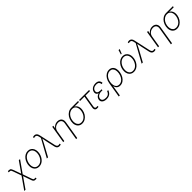

<svg xmlns="http://www.w3.org/2000/svg" viewBox="618 -3069 5588 5588"><g transform="rotate(-45 3411.5 -275.5)"><path d="M-19.5 204.1 258.8 -193.8H283.7L384.3 96.2Q395.5 127 404.5 141.1Q413.6 155.3 428.2 158.9Q442.9 162.6 471.2 162.6H492.2L485.4 204.1H466.8Q430.7 204.1 408.7 197.8Q386.7 191.4 372.8 172.4Q358.9 153.3 345.7 115.2L262.2 -127.4L31.2 204.1ZM249.5 -155.8 151.4 -431.6Q140.1 -463.4 131.1 -477.8Q122.1 -492.2 107.7 -496.1Q93.3 -500 64.9 -500H43.9L51.3 -542H69.8Q106 -542 127.2 -535.6Q148.4 -529.3 162.1 -509.8Q175.8 -490.2 189.9 -451.2L273.4 -216.3L501 -541H551.3L280.3 -155.8Z M790 11.2Q730.5 11.2 686.8 -16.6Q643.1 -44.4 619.1 -94.2Q595.2 -144 595.2 -209.5Q595.2 -272.5 615.5 -332.8Q635.7 -393.1 673.3 -441.9Q710.9 -490.7 762.7 -519.8Q814.5 -548.8 877 -548.8Q936.5 -548.8 980 -520.8Q1023.4 -492.7 1047.4 -443.1Q1071.3 -393.6 1071.3 -328.1Q1071.3 -265.1 1050.8 -204.6Q1030.3 -144 992.9 -95.2Q955.6 -46.4 903.8 -17.6Q852.1 11.2 790 11.2ZM791 -29.8Q844.2 -29.8 887.7 -55.9Q931.2 -82 962.4 -125.5Q993.7 -168.9 1010.5 -221.4Q1027.3 -273.9 1027.3 -327.1Q1027.3 -379.9 1009.5 -420.7Q991.7 -461.4 958 -484.6Q924.3 -507.8 876 -507.8Q824.2 -507.8 781 -482.4Q737.8 -457 706.1 -414.1Q674.3 -371.1 656.7 -318.1Q639.2 -265.1 639.2 -210Q639.2 -130.9 679 -80.3Q718.8 -29.8 791 -29.8Z M1113.8 0 1415.5 -546.4 1402.3 -608.9Q1394.5 -646.5 1379.2 -666.7Q1363.8 -687 1340.6 -691.9Q1317.4 -696.8 1285.2 -688L1271.5 -686L1267.1 -724.6Q1281.2 -729.5 1295.4 -732.4Q1309.6 -735.4 1325.7 -735.4Q1356.4 -735.4 1379.9 -723.4Q1403.3 -711.4 1419.2 -687Q1435.1 -662.6 1443.4 -624.5L1554.2 -119.1Q1563 -81.1 1577.9 -60.8Q1592.8 -40.5 1615.7 -35.6Q1638.7 -30.8 1670.4 -39.6L1683.6 -41.5L1688 -2.9Q1674.3 2 1659.4 4.9Q1644.5 7.8 1628.4 7.8Q1597.7 7.8 1575 -4.4Q1552.2 -16.6 1536.9 -41Q1521.5 -65.4 1513.7 -103L1458 -357.4Q1448.7 -399.9 1441.9 -441.4Q1435.1 -482.9 1427.2 -523.9H1441.4Q1420.9 -482.9 1400.4 -441.4Q1379.9 -399.9 1357.4 -357.4L1162.6 0Z M1889.6 -348.6 1832 0H1788.1L1877.4 -541H1920.4L1900.4 -418.9H1891.6Q1912.6 -463.9 1944.1 -492.4Q1975.6 -521 2013.9 -534.7Q2052.2 -548.3 2093.3 -548.3Q2148.9 -548.3 2188 -525.1Q2227.1 -502 2244.6 -458.7Q2262.2 -415.5 2252 -355L2159.7 204.1H2115.2L2207.5 -352.5Q2219.7 -423.3 2186.5 -465.3Q2153.3 -507.3 2085 -507.3Q2038.6 -507.3 1996.8 -487.5Q1955.1 -467.8 1926.3 -432.1Q1897.5 -396.5 1889.6 -348.6Z M2565.9 11.2Q2498 11.2 2451.2 -24.4Q2404.3 -60.1 2384.8 -122.6Q2365.2 -185.1 2378.4 -265.6Q2391.6 -346.7 2432.1 -408.7Q2472.7 -470.7 2531 -505.9Q2589.4 -541 2657.2 -541H2941.4L2934.6 -501H2711.4L2653.3 -500Q2596.7 -500 2548.3 -469.2Q2500 -438.5 2467 -385.7Q2434.1 -333 2422.9 -266.1Q2411.6 -198.7 2425.5 -145.3Q2439.5 -91.8 2476.3 -60.8Q2513.2 -29.8 2569.8 -29.8Q2627 -29.8 2675 -60.5Q2723.1 -91.3 2756.1 -145Q2789.1 -198.7 2800.3 -266.1Q2811.5 -333 2797.4 -386Q2783.2 -439 2746.3 -469.5Q2709.5 -500 2653.3 -500L2653.8 -521Q2704.1 -521 2743.9 -502.9Q2783.7 -484.9 2809.3 -450.9Q2835 -417 2844.5 -369.1Q2854 -321.3 2844.2 -261.7Q2831.1 -183.1 2790.8 -121.3Q2750.5 -59.6 2692.1 -24.2Q2633.8 11.2 2565.9 11.2Z M3202.6 3.4Q3143.1 10.7 3115 -21.5Q3086.9 -53.7 3096.7 -112.3L3161.1 -500H2977.5L2984.4 -541H3394.5L3387.7 -500H3205.1L3141.1 -114.7Q3134.3 -71.8 3151.4 -51.5Q3168.5 -31.2 3208.5 -37.1Q3214.8 -37.6 3222.7 -38.8Q3230.5 -40 3237.8 -41L3239.3 -2Q3231 0 3221.7 1.5Q3212.4 2.9 3202.6 3.4Z M3568.8 9.8Q3507.8 9.8 3465.8 -9.8Q3423.8 -29.3 3404.5 -63.5Q3385.3 -97.7 3392.6 -142.1Q3397.9 -174.3 3415 -200.9Q3432.1 -227.5 3460.7 -247.1Q3489.3 -266.6 3528.1 -277.3Q3566.9 -288.1 3615.7 -288.1H3664.6L3660.2 -259.3H3604.5Q3562.5 -259.3 3526.9 -244.9Q3491.2 -230.5 3468.3 -204.6Q3445.3 -178.7 3439 -143.6Q3430.7 -93.3 3468 -62.3Q3505.4 -31.2 3576.7 -31.2Q3625 -31.2 3656.7 -45.4Q3688.5 -59.6 3708.7 -86.2Q3729 -112.8 3742.7 -149.9L3784.7 -142.1Q3768.6 -96.2 3740.5 -62Q3712.4 -27.8 3670.2 -9Q3627.9 9.8 3568.8 9.8ZM3611.8 -265.1Q3563 -265.1 3529.5 -274.7Q3496.1 -284.2 3476.6 -301.5Q3457 -318.8 3450.2 -343.3Q3443.4 -367.7 3448.2 -397.5Q3456.5 -443.4 3485.4 -477.3Q3514.2 -511.2 3559.1 -529.5Q3604 -547.9 3660.6 -547.9Q3712.4 -547.9 3745.8 -532Q3779.3 -516.1 3796.6 -485.8Q3814 -455.6 3817.4 -412.1L3772.9 -402.8Q3769.5 -455.1 3741.2 -481.4Q3712.9 -507.8 3654.3 -507.8Q3588.4 -507.8 3544.9 -477.8Q3501.5 -447.8 3493.2 -397.5Q3485.4 -350.6 3515.4 -324.5Q3545.4 -298.3 3610.8 -298.3H3666.5L3661.1 -265.1Z M3869.6 204.1 3948.2 -269.5Q3961.4 -351.6 3999.5 -414.3Q4037.6 -477.1 4093.8 -512.7Q4149.9 -548.3 4216.8 -548.3Q4283.2 -548.3 4327.1 -512.9Q4371.1 -477.5 4388.4 -415Q4405.8 -352.5 4392.6 -271Q4378.9 -188.5 4341.1 -124.8Q4303.2 -61 4248.3 -24.9Q4193.4 11.2 4127.4 11.2Q4081.5 11.2 4049.1 -6.3Q4016.6 -23.9 3997.3 -53.5Q3978 -83 3970.7 -119.1H3966.8L3913.6 204.1ZM4127 -29.8Q4182.6 -29.8 4228.3 -61Q4273.9 -92.3 4305.2 -146.7Q4336.4 -201.2 4347.7 -269.5Q4359.4 -338.4 4347.4 -392.1Q4335.4 -445.8 4301.5 -476.8Q4267.6 -507.8 4212.4 -507.8Q4157.2 -507.8 4111.3 -477.1Q4065.4 -446.3 4034.2 -392.6Q4002.9 -338.9 3991.2 -270Q3980 -200.2 3991.9 -146Q4003.9 -91.8 4038.1 -60.8Q4072.3 -29.8 4127 -29.8Z M4691.9 11.2Q4632.3 11.2 4588.6 -16.6Q4544.9 -44.4 4521 -94.2Q4497.1 -144 4497.1 -209.5Q4497.1 -272.5 4517.3 -332.8Q4537.6 -393.1 4575.2 -441.9Q4612.8 -490.7 4664.6 -519.8Q4716.3 -548.8 4778.8 -548.8Q4838.4 -548.8 4881.8 -520.8Q4925.3 -492.7 4949.2 -443.1Q4973.1 -393.6 4973.1 -328.1Q4973.1 -265.1 4952.6 -204.6Q4932.1 -144 4894.8 -95.2Q4857.4 -46.4 4805.7 -17.6Q4753.9 11.2 4691.9 11.2ZM4692.9 -29.8Q4746.1 -29.8 4789.6 -55.9Q4833 -82 4864.3 -125.5Q4895.5 -168.9 4912.4 -221.4Q4929.2 -273.9 4929.2 -327.1Q4929.2 -379.9 4911.4 -420.7Q4893.6 -461.4 4859.9 -484.6Q4826.2 -507.8 4777.8 -507.8Q4726.1 -507.8 4682.9 -482.4Q4639.6 -457 4607.9 -414.1Q4576.2 -371.1 4558.6 -318.1Q4541 -265.1 4541 -210Q4541 -130.9 4580.8 -80.3Q4620.6 -29.8 4692.9 -29.8ZM4777.8 -616.7 4819.3 -754.9H4866.2L4810.1 -616.7Z M5015.6 0 5317.4 -546.4 5304.2 -608.9Q5296.4 -646.5 5281 -666.7Q5265.6 -687 5242.4 -691.9Q5219.2 -696.8 5187 -688L5173.3 -686L5168.9 -724.6Q5183.1 -729.5 5197.3 -732.4Q5211.4 -735.4 5227.5 -735.4Q5258.3 -735.4 5281.7 -723.4Q5305.2 -711.4 5321 -687Q5336.9 -662.6 5345.2 -624.5L5456.1 -119.1Q5464.8 -81.1 5479.7 -60.8Q5494.6 -40.5 5517.6 -35.6Q5540.5 -30.8 5572.3 -39.6L5585.4 -41.5L5589.8 -2.9Q5576.2 2 5561.3 4.9Q5546.4 7.8 5530.3 7.8Q5499.5 7.8 5476.8 -4.4Q5454.1 -16.6 5438.7 -41Q5423.3 -65.4 5415.5 -103L5359.9 -357.4Q5350.6 -399.9 5343.8 -441.4Q5336.9 -482.9 5329.1 -523.9H5343.3Q5322.8 -482.9 5302.2 -441.4Q5281.7 -399.9 5259.3 -357.4L5064.5 0Z M5791.5 -348.6 5733.9 0H5689.9L5779.3 -541H5822.3L5802.2 -418.9H5793.5Q5814.5 -463.9 5845.9 -492.4Q5877.4 -521 5915.8 -534.7Q5954.1 -548.3 5995.1 -548.3Q6050.8 -548.3 6089.8 -525.1Q6128.9 -502 6146.5 -458.7Q6164.1 -415.5 6153.8 -355L6061.5 204.1H6017.1L6109.4 -352.5Q6121.6 -423.3 6088.4 -465.3Q6055.2 -507.3 5986.8 -507.3Q5940.4 -507.3 5898.7 -487.5Q5856.9 -467.8 5828.1 -432.1Q5799.3 -396.5 5791.5 -348.6Z M6467.8 11.2Q6399.9 11.2 6353 -24.4Q6306.2 -60.1 6286.6 -122.6Q6267.1 -185.1 6280.3 -265.6Q6293.5 -346.7 6334 -408.7Q6374.5 -470.7 6432.9 -505.9Q6491.2 -541 6559.1 -541H6843.3L6836.4 -501H6613.3L6555.2 -500Q6498.5 -500 6450.2 -469.2Q6401.9 -438.5 6368.9 -385.7Q6335.9 -333 6324.7 -266.1Q6313.5 -198.7 6327.4 -145.3Q6341.3 -91.8 6378.2 -60.8Q6415 -29.8 6471.7 -29.8Q6528.8 -29.8 6576.9 -60.5Q6625 -91.3 6658 -145Q6690.9 -198.7 6702.1 -266.1Q6713.4 -333 6699.2 -386Q6685.1 -439 6648.2 -469.5Q6611.3 -500 6555.2 -500L6555.7 -521Q6606 -521 6645.8 -502.9Q6685.5 -484.9 6711.2 -450.9Q6736.8 -417 6746.3 -369.1Q6755.9 -321.3 6746.1 -261.7Q6732.9 -183.1 6692.6 -121.3Q6652.3 -59.6 6594 -24.2Q6535.6 11.2 6467.8 11.2Z"/></g></svg>

Font: Inter 17pt ExtraLight
Style: Italic
Weight: 250
Italic angle: -9.3988°
Version: Version 4.001;git-66647c0bb